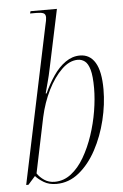

<svg xmlns="http://www.w3.org/2000/svg" viewBox="-54 -799 542 848"><g transform="rotate(-5 216.5 -375.0)"><path d="M162 10Q129 10 106 -4Q83 -18 70 -33L38 3H28L174 -692Q177 -704 178.5 -712.5Q180 -721 180 -727Q180 -741 170.5 -745.5Q161 -750 140 -750H111L114 -760H231L177 -505Q169 -466 162 -441Q155 -416 149 -392H153Q172 -434 196 -469Q220 -504 250 -525Q280 -546 314 -546Q358 -546 381.5 -507Q405 -468 405 -388Q405 -322 388 -252Q371 -182 339 -122.5Q307 -63 262 -26.5Q217 10 162 10ZM155 0Q195 0 228 -25.5Q261 -51 286 -94Q311 -137 328.5 -189Q346 -241 355 -295.5Q364 -350 364 -397Q364 -451 356 -479Q348 -507 334 -517.5Q320 -528 303 -528Q266 -528 231.5 -494.5Q197 -461 170 -407Q143 -353 129 -289L78 -44Q90 -26 109.5 -13Q129 0 155 0Z"/></g></svg>

Font: Noto Serif Display Condensed ExtraLight
Style: Italic
Weight: 200
Width: 3
Italic angle: -12°
Designer: Monotype Design Team
Foundry: Monotype Imaging Inc.
Version: Version 2.009